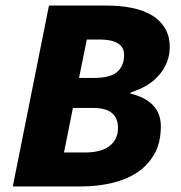

<svg xmlns="http://www.w3.org/2000/svg" viewBox="-20 -670 652 690"><path d="M26 0 156 -650H364Q413 -650 454.5 -641.5Q496 -633 526 -615Q556 -597 573 -568.5Q590 -540 590 -500Q590 -447 554 -403Q518 -359 450 -338L448 -334Q558 -307 558 -216Q558 -157 534.5 -116Q511 -75 472 -49.5Q433 -24 381 -12Q329 0 272 0ZM264 -390H318Q377 -390 401.5 -412Q426 -434 426 -472Q426 -528 338 -528H292ZM210 -122H284Q344 -122 374 -145.5Q404 -169 404 -210Q404 -282 316 -282H242Z"/></svg>

Font: mr_Source Sans Pro
Style: Italic
Weight: 900
Italic angle: -11°
Designer: Paul D. Hunt
Foundry: Adobe Systems Incorporated
Version: Version 1.076;July 10, 2024;FontCreator 11.5.0.2430 64-bit